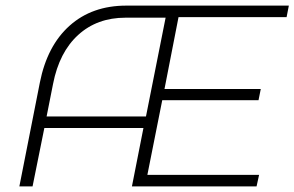

<svg xmlns="http://www.w3.org/2000/svg" viewBox="-20 -664 1049 684"><path d="M616 -603 566 -347H909L901 -307H558L505 -41H903L894 0H450L491 -208H138L96 0H49L122 -370Q148 -501 228 -572.5Q308 -644 430 -644H1009L1001 -603ZM570 -601H427Q326 -601 258.5 -539.5Q191 -478 169 -365L146 -249H500Z"/></svg>

Font: Montserrat Ace
Style: Light Italic
Weight: 300
Italic angle: -11.3°
Designer: Julieta Ulanovsky
Foundry: Julieta Ulanovsky
Version: Version 1